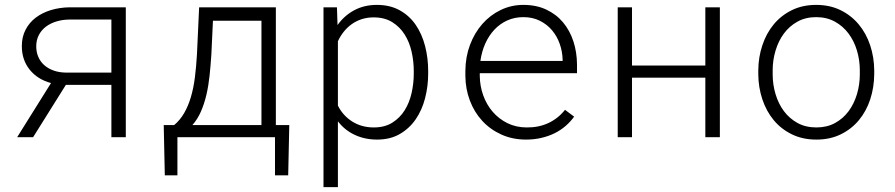

<svg xmlns="http://www.w3.org/2000/svg" viewBox="-20 -558 3641 781"><path d="M491.7 -528.3V0H433.1V-212.9H248L114.7 0H49.8L187.5 -220.2Q160.2 -227.5 138.4 -241.2Q116.7 -254.9 101.1 -274.2Q85.4 -293.5 77.1 -317.6Q68.8 -341.8 68.8 -370.6Q68.8 -407.7 84 -437Q99.1 -466.3 125.5 -486.3Q151.9 -506.3 187.5 -517.1Q223.1 -527.8 264.2 -528.3ZM127.4 -369.6Q127.4 -345.7 136 -326.2Q144.5 -306.6 160.4 -292.7Q176.3 -278.8 198.2 -271Q220.2 -263.2 247.6 -262.7H433.1V-478.5H264.2Q235.4 -478.5 210.2 -470.9Q185.1 -463.4 166.7 -449.5Q148.4 -435.5 137.9 -415.3Q127.4 -395 127.4 -369.6Z M688.5 -49.3Q712.4 -69.3 729 -97.9Q745.6 -126.5 756.3 -162.6Q767.1 -198.7 772.7 -242.7Q778.3 -286.6 781.2 -337.4L790 -528.3H1102.1V-49.3H1156.7L1152.3 155.3H1098.6V0H701.7V155.3H650.4L646 -49.3ZM839.8 -337.4Q836.9 -292 832.5 -250.5Q828.1 -209 819.6 -172.4Q811 -135.7 797.4 -104.5Q783.7 -73.2 762.7 -49.3H1043.5V-473.6H846.2Z M1721.7 -258.8Q1721.7 -207.5 1709.2 -158.9Q1696.8 -110.4 1671.1 -73Q1645.5 -35.6 1606.4 -12.9Q1567.4 9.8 1513.7 9.8Q1464.4 9.8 1423.3 -9.3Q1382.3 -28.3 1354.5 -64.5V203.1H1295.9V-528.3H1350.6L1353 -456.1Q1380.9 -495.1 1421.4 -516.6Q1461.9 -538.1 1512.7 -538.1Q1566.9 -538.1 1606.4 -515.9Q1646 -493.7 1671.4 -456.3Q1696.8 -418.9 1709.2 -370.4Q1721.7 -321.8 1721.7 -269ZM1663.1 -269Q1663.1 -308.6 1654.3 -347.7Q1645.5 -386.7 1626 -417.7Q1606.4 -448.7 1575.4 -468Q1544.4 -487.3 1499.5 -487.3Q1474.1 -487.3 1451.9 -480.2Q1429.7 -473.1 1411.4 -460.2Q1393.1 -447.3 1378.7 -429.4Q1364.3 -411.6 1354.5 -390.1V-128.4Q1375 -87.4 1413.1 -63.5Q1451.2 -39.6 1500.5 -39.6Q1544.9 -39.6 1575.9 -59.1Q1606.9 -78.6 1626.2 -109.6Q1645.5 -140.6 1654.3 -179.9Q1663.1 -219.2 1663.1 -258.8Z M2120.1 9.8Q2064.9 9.8 2019.5 -10.7Q1974.1 -31.2 1941.7 -66.4Q1909.2 -101.6 1891.4 -148.7Q1873.5 -195.8 1873 -249V-270Q1873.5 -326.7 1891.8 -375.5Q1910.2 -424.3 1941.9 -460.4Q1973.6 -496.6 2016.6 -517.3Q2059.6 -538.1 2108.9 -538.1Q2161.6 -538.1 2202.1 -519Q2242.7 -500 2270.3 -467Q2297.9 -434.1 2312.3 -390.1Q2326.7 -346.2 2327.1 -295.9V-260.3H1931.6V-249Q1932.1 -207.5 1945.8 -169.7Q1959.5 -131.8 1984.4 -103Q2009.3 -74.2 2044.4 -56.9Q2079.6 -39.6 2122.6 -39.6Q2171.4 -39.1 2210.9 -57.6Q2250.5 -76.2 2278.3 -111.3L2315.4 -83.5Q2300.8 -63 2280.8 -45.7Q2260.7 -28.3 2236.1 -16.1Q2211.4 -3.9 2182.1 2.9Q2152.8 9.8 2120.1 9.8ZM2108.9 -488.3Q2073.2 -488.3 2043.5 -474.9Q2013.7 -461.4 1991.2 -437.5Q1968.8 -413.6 1954.1 -381.1Q1939.5 -348.6 1934.1 -310.1H2268.6V-316.4Q2267.6 -349.1 2256.6 -380.1Q2245.6 -411.1 2225.3 -435.1Q2205.1 -459 2175.8 -473.6Q2146.5 -488.3 2108.9 -488.3Z M2908.2 0H2849.1V-242.2H2550.8V0H2492.7V-528.3H2550.8V-291.5H2849.1V-528.3H2908.2Z M3064.5 -272Q3064.9 -325.7 3081.1 -374Q3097.2 -422.4 3127.2 -458.7Q3157.2 -495.1 3200.9 -516.6Q3244.6 -538.1 3299.8 -538.1Q3355.5 -538.1 3399.2 -516.6Q3442.9 -495.1 3473.1 -458.7Q3503.4 -422.4 3519.5 -374Q3535.6 -325.7 3536.1 -272V-255.9Q3535.6 -202.1 3519.8 -153.8Q3503.9 -105.5 3473.6 -69.1Q3443.4 -32.7 3399.9 -11.5Q3356.4 9.8 3300.8 9.8Q3245.1 9.8 3201.4 -11.5Q3157.7 -32.7 3127.4 -69.1Q3097.2 -105.5 3081.1 -153.8Q3064.9 -202.1 3064.5 -255.9ZM3123 -255.9Q3123 -213.9 3134.8 -174.8Q3146.5 -135.7 3168.9 -105.7Q3191.4 -75.7 3224.4 -57.6Q3257.3 -39.6 3300.8 -39.6Q3343.8 -39.6 3376.7 -57.6Q3409.7 -75.7 3431.9 -105.7Q3454.1 -135.7 3465.8 -174.8Q3477.5 -213.9 3477.5 -255.9V-272Q3477.5 -313.5 3465.8 -352.5Q3454.1 -391.6 3431.6 -421.6Q3409.2 -451.7 3376 -470Q3342.8 -488.3 3299.8 -488.3Q3256.8 -488.3 3223.9 -470Q3190.9 -451.7 3168.7 -421.6Q3146.5 -391.6 3134.8 -352.5Q3123 -313.5 3123 -272Z"/></svg>

Font: Roboto Mono Light
Style: Regular
Weight: 300
Designer: Google
Version: Version 2.000985; 2015; ttfautohint (v1.3)